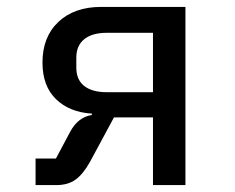

<svg xmlns="http://www.w3.org/2000/svg" viewBox="-20 -536 680 556"><path d="M83 -77H142L183 -154Q206 -197 246 -203V-207Q181 -211 142 -249Q103 -287 103 -355Q103 -429 149 -472.5Q195 -516 273 -516H517V0H423V-196H310L241 -68Q221 -32 199 -16Q177 0 143 0H83ZM289 -269H423V-441H289Q247 -441 224 -422.5Q201 -404 201 -369V-340Q201 -305 224 -287Q247 -269 289 -269Z"/></svg>

Font: Writer
Style: Regular
Weight: 400
Monospace: yes
Designer: Mike Abbink, Paul van der Laan, Pieter van Rosmalen
Foundry: Bold Monday
Version: Version 2.001 2020